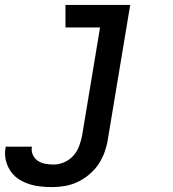

<svg xmlns="http://www.w3.org/2000/svg" viewBox="-84 -540 704 783"><path d="M128 223Q102 223 77.5 220Q53 217 30 209Q7 201 -12 187.5Q-31 174 -43.5 154Q-56 134 -61 110Q-66 86 -61 60V58H46V59Q43 76 50 91.5Q57 107 70.5 116Q84 125 101 128Q118 131 135 131Q157 131 178.5 121.5Q200 112 215.5 94.5Q231 77 239 55Q247 33 251 12L324 -428H183V-520H447L356 27Q352 53 343 79Q334 105 318.5 128.5Q303 152 280.5 171Q258 190 232.5 202Q207 214 180.5 218.5Q154 223 128 223Z"/></svg>

Font: Iosevka SmBd Ex Obl
Style: Regular
Weight: 600
Width: 7
Italic angle: -9°
Monospace: yes
Designer: Belleve Invis
Foundry: Belleve Invis
Version: Version 32.5.0; ttfautohint (v1.8.4)